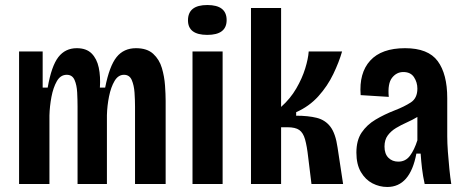

<svg xmlns="http://www.w3.org/2000/svg" viewBox="-20 -733 1855 765"><path d="M56 0V-528H150V-384H170Q185 -470 212.5 -505.5Q240 -541 286 -541Q324 -541 345 -520Q366 -499 373.5 -463.5Q381 -428 378 -384H399Q416 -470 444.5 -505.5Q473 -541 522 -541Q566 -541 590.5 -518.5Q615 -496 625 -462Q635 -428 637.5 -392.5Q640 -357 640 -331V0H518V-308Q518 -335 516 -364Q514 -393 505 -414Q496 -435 474 -435Q451 -435 436.5 -410.5Q422 -386 414.5 -349Q407 -312 406 -274V0H289V-308Q289 -335 287.5 -364.5Q286 -394 277 -414.5Q268 -435 246 -435Q221 -435 206.5 -409.5Q192 -384 185 -347Q178 -310 177 -273V0Z M747 0V-528H867V0ZM806 -594Q729 -594 729 -652Q729 -713 806 -713Q883 -713 883 -653Q883 -594 806 -594Z M980 0V-701H1100V-307Q1137 -340 1160.5 -380.5Q1184 -421 1196 -460Q1208 -499 1210 -528H1343Q1331 -486 1308 -438Q1285 -390 1248.5 -349.5Q1212 -309 1160 -286V-272Q1208 -272 1242 -263.5Q1276 -255 1296.5 -228Q1317 -201 1325 -145L1347 0H1221L1208 -106Q1203 -151 1195.5 -177.5Q1188 -204 1172.5 -215Q1157 -226 1125 -226H1100V0Z M1523 12Q1492 12 1464 -2.5Q1436 -17 1418 -47.5Q1400 -78 1400 -125Q1400 -174 1421 -205Q1442 -236 1476.5 -256.5Q1511 -277 1552 -293Q1591 -308 1617 -325Q1643 -342 1643 -380Q1643 -405 1629.5 -425.5Q1616 -446 1587 -446Q1560 -446 1542 -423Q1524 -400 1529 -347L1417 -354Q1410 -442 1455 -491.5Q1500 -541 1594 -541Q1686 -541 1724 -489.5Q1762 -438 1762 -342V-190Q1762 -163 1764.5 -128.5Q1767 -94 1770.5 -59.5Q1774 -25 1778 0H1672Q1665 -32 1661.5 -61.5Q1658 -91 1656 -121H1639Q1614 12 1523 12ZM1567 -89Q1596 -89 1613.5 -112.5Q1631 -136 1643 -174V-267Q1623 -255 1600.5 -245Q1578 -235 1558 -223Q1538 -211 1525 -193.5Q1512 -176 1512 -149Q1512 -120 1527.5 -104.5Q1543 -89 1567 -89Z"/></svg>

Font: Bricolage Grotesque 10pt Condensed SemiBold
Style: Regular
Weight: 600
Width: 3
Designer: Mathieu Triay
Foundry: Atelier Triay
Version: Version 1.000; ttfautohint (v1.8.4.7-5d5b);gftools[0.9.32]